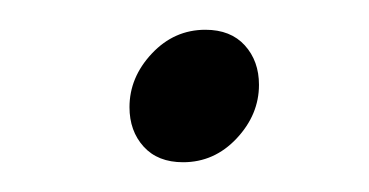

<svg xmlns="http://www.w3.org/2000/svg" viewBox="-20 -377 248 129"><path d="M67 -305Q67 -325 82 -341Q97 -357 118 -357Q135 -357 144.5 -346.5Q154 -336 154 -320Q154 -300 139 -284Q124 -268 103 -268Q86 -268 76.5 -278.5Q67 -289 67 -305Z"/></svg>

Font: Radio Canada Light
Style: Italic
Weight: 300
Italic angle: -12°
Designer: Charles Daoud, Etienne Aubert Bonn, Alexandre Saumier Demers, Jacques Le Bailly
Foundry: Radio-Canada
Version: Version 2.104; ttfautohint (v1.8.4.7-5d5b);gftools[0.9.28.de